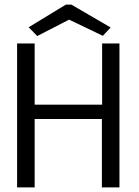

<svg xmlns="http://www.w3.org/2000/svg" viewBox="-20 -811 603 831"><path d="M54 0V-623H130V-358H422V-623H497V0H421V-296H130V0ZM141 -655 104 -693 265 -791H289L459 -692L425 -656L279 -726Z"/></svg>

Font: Inconsolata SemiExpanded Thin
Style: Regular
Weight: 100
Width: 6
Monospace: yes
Designer: Raph Levien, Cyreal, Brenton Simpson
Foundry: Raph Levien, Cyreal, Google
Version: Version 3.100; ttfautohint (v1.8.4.7-5d5b)